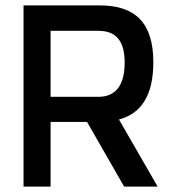

<svg xmlns="http://www.w3.org/2000/svg" viewBox="-20 -690 640 710"><path d="M349 -670H67V0H167V-239H302L439 0H563L420 -248C505 -271 547 -341 547 -460C547 -607 479 -670 349 -670ZM167 -332V-576H344C407 -576 441 -541 441 -459C441 -376 409 -332 344 -332Z"/></svg>

Font: LT Wave Mono Medium
Style: Regular
Weight: 500
Designer: Daniel Lyons
Version: Version 2.5 (Glyphs App)